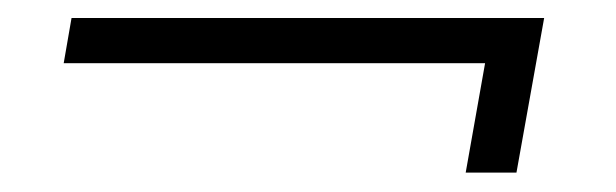

<svg xmlns="http://www.w3.org/2000/svg" viewBox="-20 -288 667 208"><path d="M484.5 -101 505.5 -219.5H49L57.5 -268.5H569.5L539.5 -101Z"/></svg>

Font: Anybody UltraExpanded Light
Style: Italic
Weight: 300
Width: 9
Italic angle: -10°
Designer: Tyler Finck
Foundry: Etcetera Type Company
Version: Version 1.010; ttfautohint (v1.8.3) -l 8 -r 50 -G 200 -x 14 